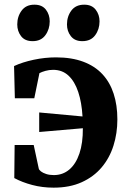

<svg xmlns="http://www.w3.org/2000/svg" viewBox="-20 -808 560 840"><path d="M214.5 13Q165 13 120.8 1.2Q76.5 -10.5 42.5 -29L44 -173.5H127.5L149.5 -71Q150.5 -65 159 -58.2Q167.5 -51.5 182 -46.8Q196.5 -42 215.5 -42Q254.5 -42 283.2 -66.2Q312 -90.5 327.5 -136.5Q343 -182.5 342.5 -247L151.5 -230.5V-316L341 -298.5Q337.5 -360 322.2 -405.8Q307 -451.5 279.8 -477Q252.5 -502.5 212.5 -502.5Q195 -502.5 179 -498Q163 -493.5 152.5 -488L130 -378H45L41.5 -519Q78 -536 127.2 -546.5Q176.5 -557 225 -557Q293.5 -557 344.2 -538Q395 -519 428 -483.5Q461 -448 477.2 -398Q493.5 -348 493.5 -285.5Q493.5 -225 476.5 -171Q459.5 -117 424.8 -75.8Q390 -34.5 337.5 -10.8Q285 13 214.5 13ZM122 -628Q89 -628 72.2 -649.8Q55.5 -671.5 55.5 -701Q55.5 -736 74.8 -761.8Q94 -787.5 130 -787.5H131Q164 -787.5 180.8 -765.8Q197.5 -744 197.5 -714.5Q197.5 -680 178.5 -654Q159.5 -628 123 -628ZM339.5 -628Q307 -628 290 -649.8Q273 -671.5 273 -701Q273 -736 292.2 -761.8Q311.5 -787.5 348 -787.5H349Q381.5 -787.5 398.5 -765.8Q415.5 -744 415.5 -714.5Q415.5 -680 396.5 -654Q377.5 -628 340.5 -628Z"/></svg>

Font: Merriweather 48pt
Style: Bold
Weight: 700
Version: Version 2.100